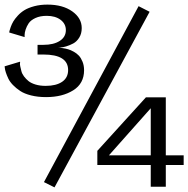

<svg xmlns="http://www.w3.org/2000/svg" viewBox="-20 -811 818 834"><path d="M168 -574.2H143.1V-616.2H168Q212.9 -616.2 239.5 -633.3Q266.1 -650.4 266.1 -680.2Q266.1 -707.5 243.2 -724.9Q220.2 -742.2 183.1 -742.2Q154.3 -742.2 133.8 -732.7Q113.3 -723.1 104.5 -709.7Q95.7 -696.3 91.3 -682.6Q86.9 -668.9 86.9 -659.2V-649.9L20 -669.9Q20.5 -672.4 21.2 -676.8Q22 -681.2 26.6 -693.8Q31.2 -706.5 37.8 -717.8Q44.4 -729 57.4 -743.2Q70.3 -757.3 86.9 -767.3Q103.5 -777.3 129.4 -784.2Q155.3 -791 186 -791Q252.4 -791 293.7 -761.7Q335 -732.4 335 -689Q335 -665 324.2 -647.7Q313.5 -630.4 298.3 -622.3Q283.2 -614.3 267.8 -609.6Q252.4 -605 241.7 -604.5L231 -604Q233.4 -604 237.5 -603.8Q241.7 -603.5 253.4 -601.8Q265.1 -600.1 276.1 -596.9Q287.1 -593.8 300.3 -586.4Q313.5 -579.1 322.8 -569.1Q332 -559.1 338.6 -542.7Q345.2 -526.4 345.2 -505.9Q345.2 -448.2 298.1 -418.7Q251 -389.2 180.2 -389.2Q144.5 -389.2 115.2 -396.5Q85.9 -403.8 67.9 -415.8Q49.8 -427.7 36.1 -441.9Q22.5 -456.1 15.9 -470.2Q9.3 -484.4 5.4 -496.3Q1.5 -508.3 1 -515.6L0 -522.9L66.9 -543Q67.9 -542.5 66.9 -537.1Q65.9 -531.7 68.1 -522.2Q70.3 -512.7 73 -501.7Q75.7 -490.7 84.2 -479.2Q92.8 -467.8 104 -458.7Q115.2 -449.7 134.5 -443.8Q153.8 -438 178.2 -438Q224.1 -438 250 -455.8Q275.9 -473.6 275.9 -506.8Q275.9 -574.2 168 -574.2ZM582 -784.2 629.9 -759.8 216.8 2.9 170.9 -20ZM402.8 -94.2V-155.8L613.8 -388.2H700.2V-136.2H777.8V-94.2H700.2V0H634.8V-94.2ZM634.8 -340.8 453.1 -136.2H634.8Z"/></svg>

Font: Sporting Grotesque
Style: Regular
Weight: 400
Designer: Lucas LE BIHAN
Foundry: Lucas LE BIHAN
Version: Version 2.001;PS 2.1;hotconv 1.0.88;makeotf.lib2.5.647800